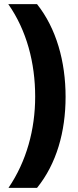

<svg xmlns="http://www.w3.org/2000/svg" viewBox="-20 -750 376 928"><path d="M297 -282C297 -453 252 -613 159 -730H20C109 -603 150 -446 150 -283C150 -124 108 30 21 158H159C253 42 297 -113 297 -282Z"/></svg>

Font: Noto Sans Georgian SemiCondensed ExtraBold
Style: Regular
Weight: 800
Width: 4
Designer: Monotype Design Team, Akaki Razmadze
Foundry: Google LLC
Version: Version 2.005